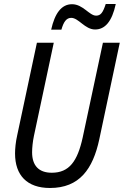

<svg xmlns="http://www.w3.org/2000/svg" viewBox="-20 -927 617 957"><path d="M235 -779H286C297 -818 311 -838 335 -838C372 -838 403 -780 454 -780C503 -780 538 -819 557 -907H507C493 -864 482 -849 459 -849C425 -849 394 -906 339 -906C286 -906 253 -860 235 -779ZM229 10C376 10 443 -84 475 -233L577 -714H493L392 -241C366 -123 325 -66 238 -66C173 -66 140 -102 140 -168C140 -189 143 -221 149 -249L248 -714H164L66 -254C58 -219 55 -186 55 -162C55 -53 115 10 229 10Z"/></svg>

Font: Noto Sans Display SemiCondensed
Style: Italic
Weight: 400
Width: 4
Italic angle: -12°
Designer: Monotype Design Team
Foundry: Monotype Imaging Inc.
Version: Version 1.900